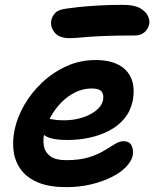

<svg xmlns="http://www.w3.org/2000/svg" viewBox="-20 -760 635 790"><path d="M253 10Q184 10 138.5 -8.5Q93 -27 68 -59.5Q43 -92 36.5 -134.5Q30 -177 40 -226Q51 -278 80.5 -329Q110 -380 154.5 -421.5Q199 -463 254.5 -488Q310 -513 373 -513Q430 -513 467.5 -493.5Q505 -474 520.5 -436.5Q536 -399 526 -345Q517 -303 492 -272.5Q467 -242 429.5 -222.5Q392 -203 348.5 -193.5Q305 -184 258 -184Q189 -184 163.5 -203Q138 -222 142 -244Q144 -258 152 -264.5Q160 -271 175 -271Q186 -271 201 -268Q216 -265 244 -265Q282 -265 316.5 -275.5Q351 -286 375 -305Q399 -324 404 -348Q408 -372 397.5 -384Q387 -396 357 -396Q323 -396 291.5 -381Q260 -366 233.5 -339.5Q207 -313 188 -278.5Q169 -244 161 -205Q156 -177 162 -153.5Q168 -130 189.5 -115.5Q211 -101 252 -101Q307 -101 344.5 -112.5Q382 -124 408 -140Q434 -156 453 -167.5Q472 -179 488 -179Q513 -179 521.5 -161Q530 -143 526 -119Q520 -95 497.5 -72Q475 -49 437.5 -30.5Q400 -12 353 -1Q306 10 253 10ZM266 -603Q223 -603 204.5 -626.5Q186 -650 191 -676Q194 -692 207 -706.5Q220 -721 256 -725Q299 -731 336.5 -734Q374 -737 410 -738.5Q446 -740 487 -740Q532 -740 556 -726.5Q580 -713 588.5 -694.5Q597 -676 594 -661Q589 -639 573.5 -626.5Q558 -614 535 -614Q451 -614 398.5 -611.5Q346 -609 315.5 -606Q285 -603 266 -603Z"/></svg>

Font: Shantell Sans SemiBold
Style: Italic
Weight: 600
Italic angle: -11°
Designer: Stephen Nixon, Anya Danilova, Shantell Martin
Foundry: Arrow Type
Version: Version 1.011;[c5ecc13dd]